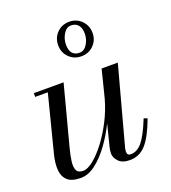

<svg xmlns="http://www.w3.org/2000/svg" viewBox="-135 -831 840 942"><g transform="rotate(-20 285.0 -360.0)"><path d="M243.5 -639.5Q243.5 -678 269.2 -704Q295 -730 333 -730Q371.5 -730 397.2 -704Q423 -678 423 -639.5Q423 -601.5 397.2 -575.8Q371.5 -550 333 -550Q295 -550 269.2 -575.8Q243.5 -601.5 243.5 -639.5ZM280.5 -629.5Q280.5 -569.5 331 -569.5Q355 -569.5 370.5 -595Q386 -620.5 386 -649.5Q386 -678 373 -694Q360 -710 335.5 -710Q311.5 -710 296 -684.2Q280.5 -658.5 280.5 -629.5ZM206.5 -460 125.5 -152.5Q115 -113.5 111 -83.2Q107 -53 115 -36Q123 -19 149.5 -19Q172.5 -19 203.5 -44Q234.5 -69 266.5 -111Q298.5 -153 325.8 -206Q353 -259 368.5 -315L405 -460H489.5L379.5 -52.5Q378.5 -48 378 -43.2Q377.5 -38.5 377.5 -34.5Q377.5 -15.5 396 -15.5Q430.5 -15.5 457.5 -49.2Q484.5 -83 515 -159.5L533.5 -153Q501.5 -67 467.5 -28.5Q433.5 10 382.5 10Q343.5 10 324.5 -10Q305.5 -30 305.5 -52.5Q305.5 -66.5 310 -85L338.5 -198Q312.5 -144.5 277.8 -96.8Q243 -49 204.2 -19.5Q165.5 10 126.5 10Q78.5 10 56.8 -10.8Q35 -31.5 32.8 -65.8Q30.5 -100 40.5 -141L117 -440.5H51V-460Z"/></g></svg>

Font: Bodoni* 11pt
Style: Italic
Weight: 400
Italic angle: -13°
Version: Version 2.3